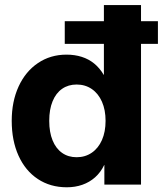

<svg xmlns="http://www.w3.org/2000/svg" viewBox="-20 -748 660 778"><path d="M27.5 -258.4Q27.5 -336.9 55.5 -397.8Q83.5 -458.6 134 -492.6Q184.5 -526.6 249.4 -526.6Q283.1 -526.6 311.2 -517.6Q339.4 -508.7 361.6 -490.6Q383.9 -472.5 400.3 -444.7H401V-727.5H551.4V0H402.9V-79.3H402.2Q388 -49.7 365.4 -29.6Q342.8 -9.5 313.7 0.7Q284.6 10.9 250.6 10.9Q183.9 10.9 133.3 -22.6Q82.6 -56.2 55.1 -117.1Q27.5 -178 27.5 -258.4ZM407.8 -258.4Q407.8 -302.4 393.2 -335.7Q378.5 -369 351.9 -387.3Q325.3 -405.5 290.5 -405.5Q256.7 -405.5 231.7 -388.1Q206.6 -370.7 193.1 -337.6Q179.5 -304.6 179.5 -258.4Q179.5 -212.2 193.1 -179.1Q206.6 -146 231.6 -128.5Q256.5 -110.9 290.5 -110.9Q325.3 -110.9 351.9 -129.2Q378.5 -147.4 393.2 -180.7Q407.8 -214.1 407.8 -258.4ZM242.4 -662.1H619.9V-570.3H242.4Z"/></svg>

Font: Intratopia Thin
Style: Regular
Weight: 100
Designer: Rasmus Andersson
Foundry: rsms
Version: Version 3.000;Glyphs 3.2.3 (3260)